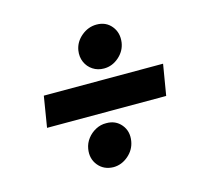

<svg xmlns="http://www.w3.org/2000/svg" viewBox="-89 -689 859 792"><g transform="rotate(-15 341.0 -293.0)"><path d="M609.9 -358.9 587.9 -227.1H79.1L100.6 -358.9ZM303.2 0.5Q261.7 0 237.8 -29.3Q213.9 -58.6 220.7 -99.6Q224.6 -123 239 -141.8Q253.4 -160.6 274.7 -171.9Q295.9 -183.1 319.3 -182.6Q359.4 -183.1 383.3 -154.3Q407.2 -125.5 400.4 -84.5Q394.5 -48.8 366.2 -24.4Q337.9 0 303.2 0.5ZM370.1 -402.8Q343.3 -402.8 322.8 -416.3Q302.2 -429.7 292.2 -452.6Q282.2 -475.6 286.6 -502.9Q292.5 -537.6 321.5 -561.8Q350.6 -585.9 386.2 -585.9Q426.3 -585.9 449.7 -557.1Q473.1 -528.3 467.3 -487.3Q461.9 -452.1 433.6 -427.5Q405.3 -402.8 370.1 -402.8Z"/></g></svg>

Font: Inter 18pt ExtraBold
Style: Italic
Weight: 800
Italic angle: -9.3988°
Designer: Rasmus Andersson
Foundry: rsms
Version: Version 4.001;git-66647c0bb